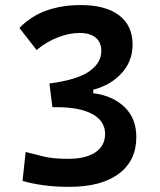

<svg xmlns="http://www.w3.org/2000/svg" viewBox="-20 -723 626 753"><path d="M251 9.8Q195.8 9.8 149.9 3.4Q104 -2.9 68.4 -13.7L80.6 -127Q111.3 -118.7 149.9 -109.4Q188.5 -100.1 247.1 -100.1Q316.4 -100.1 354.2 -125.7Q392.1 -151.4 392.1 -197.8Q392.1 -248.5 342.3 -275.6Q292.5 -302.7 201.2 -302.7H185.5L173.8 -395.5Q281.7 -409.7 329.6 -442.9Q377.4 -476.1 377.4 -523.4Q377.4 -556.6 355.5 -575.2Q333.5 -593.8 291.5 -593.8Q252.9 -593.8 208.3 -576.9Q163.6 -560.1 123.5 -526.9L56.2 -613.3Q102.5 -660.6 162.6 -681.9Q222.7 -703.1 296.9 -703.1Q394.5 -703.1 447.3 -662.8Q500 -622.6 500 -547.9Q500 -483.4 457.3 -436.3Q414.6 -389.2 345.7 -371.1V-357.4Q421.9 -347.7 468.3 -303.2Q514.6 -258.8 514.6 -185.5Q514.6 -92.8 445.8 -41.5Q377 9.8 251 9.8Z"/></svg>

Font: CaskaydiaCove NF SemiBold
Style: Regular
Weight: 600
Designer: Aaron Bell
Foundry: Saja Typeworks
Version: Version 2111.001; VTT 6.35;Nerd Fonts 3.2.1